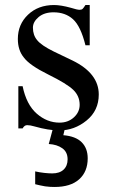

<svg xmlns="http://www.w3.org/2000/svg" viewBox="-20 -504 450 764"><path d="M337 -484V-324H320Q301 -400 270.5 -427.5Q240 -455 193 -455Q156 -455 133.5 -436Q111 -417 111 -394Q111 -364 128 -344Q145 -323 194 -299L269 -263Q373 -212 373 -128Q373 -64 324.5 -24.5Q276 15 216 15Q173 15 117 -1Q100 -6 88 -6Q77 -6 70 7H53V-161H70Q85 -88 126 -52Q167 -16 217 -16Q251 -16 274 -37Q297 -58 297 -87Q297 -122 271.5 -146.5Q246 -171 172 -207.5Q98 -244 75 -275Q51 -304 51 -349Q51 -407 91.5 -445.5Q132 -484 195 -484Q222 -484 262 -473Q287 -465 297 -465Q305 -465 309 -469Q313 -473 320 -484ZM329 126Q329 179 295 209.5Q261 240 197 240Q189 240 179.5 239.5Q170 239 159.5 237.5Q149 236 139 233.5Q129 231 120 229V178Q138 182 156 184Q174 186 188 186Q217 186 233 171Q249 156 249 130Q249 101 228 86Q207 71 174 69L195 -9H242L232 34Q281 38 305 62Q329 86 329 126Z"/></svg>

Font: MM Taunggyi
Style: Regular
Weight: 400
Designer: Khon Soe Zaw Thu
Version: Version 1.00 July 18, 2016, initial release